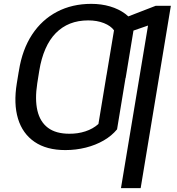

<svg xmlns="http://www.w3.org/2000/svg" viewBox="-20 -757 903 981"><path d="M624 -374.5 578.1 -96.2Q550.8 -63 509.8 -39.3Q468.8 -15.6 418.5 -2.9Q368.2 9.8 314 9.8Q217.8 9.8 156.5 -32.2Q95.2 -74.2 72 -150.6Q48.8 -227.1 65.9 -331.5L75.7 -391.1L180.2 -393.1L170.4 -331.5Q157.7 -250 171.1 -192.1Q184.6 -134.3 225.1 -104Q265.6 -73.7 334 -73.7Q377.4 -73.2 416.3 -85.9Q455.1 -98.6 482.9 -123.5L524.4 -374.5ZM667 -631.3 622.1 -358.9H522L562.5 -602.1Q545.9 -625 511 -638.9Q476.1 -652.8 430.7 -652.8Q379.4 -652.8 338.1 -636.5Q296.9 -620.1 265.1 -587.9Q233.4 -555.7 212.2 -507.3Q190.9 -459 180.7 -396L171.4 -339.8H67.9L76.7 -396Q93.8 -503.9 143.8 -580.1Q193.8 -656.2 271.2 -696.8Q348.6 -737.3 446.3 -737.3Q498 -737.3 542.5 -724.1Q586.9 -710.9 619.1 -687Q651.4 -663.1 667 -631.3ZM853 -727.5 698.7 204.1H598.1L736.3 -626.5L612.3 -583.5L627 -669.9L775.9 -727.5Z"/></svg>

Font: Inter 18pt
Style: Italic
Weight: 400
Italic angle: -9.3988°
Designer: Rasmus Andersson
Foundry: rsms
Version: Version 4.001;git-66647c0bb